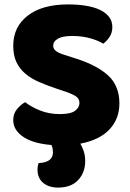

<svg xmlns="http://www.w3.org/2000/svg" viewBox="-20 -643 591 870"><path d="M344 8Q351 19 358.5 39.5Q366 60 366 87Q366 139 334 173Q302 207 243 207Q201 207 175.5 185.5Q150 164 150 126Q150 115 151.5 108.5Q153 102 155 96Q220 93 220 47Q220 41 218.5 31.5Q217 22 213 14Q175 11 143.5 2.5Q112 -6 89 -20.5Q66 -35 53 -54.5Q40 -74 40 -99Q40 -128 57 -148.5Q74 -169 94 -180Q122 -158 162.5 -142Q203 -126 251 -126Q300 -126 320 -141Q340 -156 340 -176Q340 -196 324 -206.5Q308 -217 279 -227L237 -241Q193 -256 157 -271.5Q121 -287 95 -309Q69 -331 54.5 -361.5Q40 -392 40 -436Q40 -521 105.5 -572Q171 -623 289 -623Q332 -623 369 -617Q406 -611 432.5 -598.5Q459 -586 474 -566.5Q489 -547 489 -521Q489 -495 477 -476.5Q465 -458 448 -445Q426 -459 389 -469.5Q352 -480 308 -480Q263 -480 242 -467.5Q221 -455 221 -436Q221 -421 234 -411.5Q247 -402 273 -394L326 -377Q420 -347 470.5 -300.5Q521 -254 521 -174Q521 -105 476.5 -57Q432 -9 344 8Z"/></svg>

Font: Baloo Bhaijaan
Style: Regular
Weight: 400
Designer: Devika Bhansali and Ek Type
Foundry: Ek Type
Version: Version 1.443;PS 1.000;hotconv 16.6.51;makeotf.lib2.5.65220;